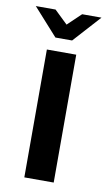

<svg xmlns="http://www.w3.org/2000/svg" viewBox="-111 -691 410 732"><g transform="rotate(10 94.0 -325.5)"><path d="M37.4 0V-495H151.1V0ZM61.6 -545.6 -32.9 -650.8H43.6L94.8 -601.5L146.5 -650.8H221.4L126.2 -545.6Z"/></g></svg>

Font: Alumni Sans SC Thin
Style: Regular
Weight: 100
Designer: Robert E. Leuschke
Foundry: Robert E. Leuschke
Version: Version 1.018